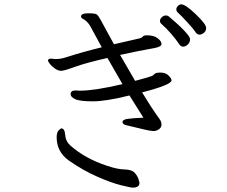

<svg xmlns="http://www.w3.org/2000/svg" viewBox="-20 -817 1040 881"><path d="M620 22Q620 44 589 44Q580 44 535.5 33Q491 22 426 -6.5Q361 -35 295 -81Q240 -121 240 -187Q240 -210 249.5 -219Q259 -228 261 -228Q277 -228 279 -198.5Q281 -169 303 -149Q373 -88 472 -56Q519 -40 551.5 -39.5Q584 -39 597.5 -24.5Q611 -10 615.5 5Q620 20 620 22ZM804 -612Q767 -666 721 -707Q714 -713 714 -721.5Q714 -730 722.5 -738Q731 -746 740.5 -746Q750 -746 754 -742Q758 -738 773 -725.5Q788 -713 806 -696Q852 -652 852 -637Q852 -622 841.5 -612.5Q831 -603 820.5 -603Q810 -603 804 -612ZM352 -742Q352 -756 384 -756Q416 -756 423.5 -751Q431 -746 442 -725.5Q453 -705 469.5 -675Q486 -645 503 -614L621 -641Q630 -643 634.5 -648.5Q639 -654 650 -655H654Q686 -655 703.5 -641.5Q721 -628 721 -615Q721 -602 686 -596Q618 -584 531 -565Q553 -526 600 -446Q671 -465 677.5 -468.5Q684 -472 689.5 -478Q695 -484 717.5 -484Q740 -484 753.5 -470.5Q767 -457 767 -448Q767 -428 632 -393Q680 -315 697 -292Q714 -269 717.5 -262Q721 -255 721 -244.5Q721 -234 712 -226Q703 -218 689.5 -216Q676 -214 628.5 -226Q581 -238 561.5 -242Q542 -246 542 -257Q542 -268 565 -271.5Q588 -275 638 -277Q588 -356 574 -379Q466 -352 406 -352Q346 -352 325 -362Q304 -372 304 -385Q304 -402 327 -402L344 -401H349Q414 -401 542 -431Q512 -482 473 -551Q372 -528 323 -510Q274 -492 260.5 -492Q247 -492 232 -502.5Q217 -513 208.5 -524.5Q200 -536 200 -539Q200 -548 216 -548L234 -546Q256 -546 276 -552Q360 -579 447 -600L392 -701Q377 -723 358 -732Q352 -735 352 -742ZM909 -662Q903 -658 895 -658Q887 -658 879 -667Q868 -684 838 -716.5Q808 -749 798.5 -757Q789 -765 789 -773.5Q789 -782 796 -789.5Q803 -797 812 -797Q831 -797 878.5 -751.5Q926 -706 926 -688.5Q926 -671 909 -662Z"/></svg>

Font: LXGW WenKai Mono Lite
Style: Regular
Weight: 400
Monospace: yes
Designer: LXGW / Fontworks Inc.
Foundry: LXGW / Fontworks Inc.
Version: Version 1.520; June 14, 2025